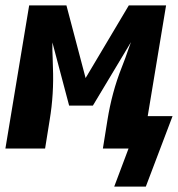

<svg xmlns="http://www.w3.org/2000/svg" viewBox="-30 -550 659 711"><path d="M393 141 446 0H351L368 -106Q376 -156 389 -204.5Q402 -253 421 -301L434 -335Q439 -350 444.5 -365Q450 -380 455 -394L314 -159H226L164 -393Q164 -379 164 -364.5Q164 -350 165 -336L166 -300Q168 -252 165 -203Q162 -154 154 -106L137 0H-10L78 -530H216L287 -261L447 -530H585L517 -120H609L510 141Z"/></svg>

Font: Iosevka Curly HvExObl
Style: Regular
Weight: 900
Width: 7
Italic angle: -9°
Monospace: yes
Designer: Belleve Invis
Foundry: Belleve Invis
Version: Version 11.1.0; ttfautohint (v1.8.3)